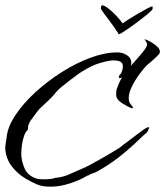

<svg xmlns="http://www.w3.org/2000/svg" viewBox="-33 -685 621 722"><path d="M352 -665Q361 -664 376 -652Q391 -640 405.5 -624.5Q420 -609 428 -597Q433 -601 449.5 -611.5Q466 -622 485.5 -633.5Q505 -645 520.5 -653Q536 -661 539 -661Q541 -661 541 -657.5Q541 -654 541 -652Q540 -647 522.5 -632.5Q505 -618 481.5 -600.5Q458 -583 438.5 -570Q419 -557 414 -556L412 -559Q394 -587 378.5 -607Q363 -627 348 -649Q345 -652 347 -658Q347 -665 352 -665ZM158 17Q127 17 108.5 9.5Q90 2 64 -13Q31 -33 10.5 -60.5Q-10 -88 -13 -123Q-14 -133 -11.5 -146Q-9 -159 -8 -169Q-4 -209 25.5 -253Q55 -297 100.5 -338.5Q146 -380 199.5 -414Q253 -448 307.5 -468Q362 -488 409 -488Q427 -488 443.5 -478Q460 -468 461 -450Q461 -447 459 -437Q461 -440 464.5 -444Q468 -448 472 -452Q478 -459 489.5 -472Q501 -485 511 -498.5Q521 -512 520 -519Q520 -523 516 -529Q512 -535 510 -538Q521 -535 534.5 -527Q548 -519 558 -510Q568 -501 568 -492V-487Q567 -483 557.5 -473.5Q548 -464 537.5 -455Q527 -446 522 -442Q509 -430 492 -407Q475 -384 463 -359.5Q451 -335 451 -316Q451 -305 455 -298Q459 -291 469 -280H465V-277Q448 -283 426 -297Q404 -311 404 -328V-334Q404 -339 404.5 -342.5Q405 -346 406 -350Q407 -354 413.5 -369.5Q420 -385 426 -394Q424 -393 421.5 -392Q419 -391 415 -391L414 -399Q429 -414 429 -435Q429 -449 419 -453.5Q409 -458 392 -458Q389 -458 386 -457.5Q383 -457 381 -457Q341 -450 312.5 -436.5Q284 -423 258.5 -404.5Q233 -386 203 -362Q190 -352 181.5 -342.5Q173 -333 163 -321Q156 -314 149 -307Q142 -300 134 -293Q126 -286 118.5 -278.5Q111 -271 106 -264Q96 -251 83.5 -233.5Q71 -216 72 -197Q63 -190 57.5 -174Q52 -158 49.5 -139.5Q47 -121 47 -107Q47 -82 58.5 -54Q70 -26 100 -15Q111 -11 123 -11Q135 -11 145 -11Q149 -11 160.5 -12.5Q172 -14 173 -16Q201 -18 225 -28.5Q249 -39 274 -50Q285 -54 303.5 -64Q322 -74 343.5 -86Q365 -98 384 -109.5Q403 -121 413 -127Q421 -132 427.5 -138Q434 -144 441 -148Q444 -150 448.5 -153.5Q453 -157 458 -161Q464 -166 470.5 -170.5Q477 -175 483 -180Q496 -190 507.5 -198Q519 -206 525 -207V-206H528Q524 -190 514.5 -182.5Q505 -175 495 -165Q457 -128 418 -97Q379 -66 332 -40Q325 -36 316.5 -33.5Q308 -31 300 -26V-25H296Q269 -8 230.5 4.5Q192 17 158 17Z"/></svg>

Font: Qwitcher Grypen
Style: Bold
Weight: 700
Designer: Robert E. Leuschke
Foundry: Robert E. Leuschke
Version: Version 1.100; ttfautohint (v1.8.3)